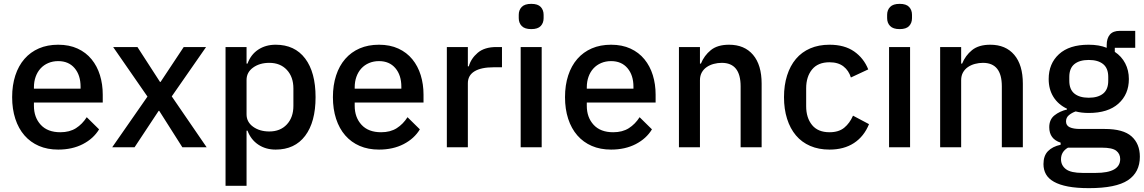

<svg xmlns="http://www.w3.org/2000/svg" viewBox="-20 -764 5936 996"><path d="M282 12Q226 12 182 -7Q138 -26 107 -61.5Q76 -97 59.5 -147.5Q43 -198 43 -260Q43 -322 59.5 -372.5Q76 -423 107 -458.5Q138 -494 182 -513Q226 -532 282 -532Q339 -532 382.5 -512Q426 -492 455 -456.5Q484 -421 498.5 -374Q513 -327 513 -273V-232H156V-215Q156 -155 191.5 -116.5Q227 -78 293 -78Q341 -78 374 -99Q407 -120 430 -156L494 -93Q465 -45 410 -16.5Q355 12 282 12ZM282 -447Q254 -447 230.5 -437Q207 -427 190.5 -409Q174 -391 165 -366Q156 -341 156 -311V-304H398V-314Q398 -374 367 -410.5Q336 -447 282 -447Z M562 0 745 -263 567 -520H693L810 -339H813L933 -520H1049L871 -264L1052 0H926L806 -189H803L678 0Z M1150 -520H1259V-434H1264Q1281 -481 1319.5 -506.5Q1358 -532 1410 -532Q1509 -532 1563 -460.5Q1617 -389 1617 -260Q1617 -131 1563 -59.5Q1509 12 1410 12Q1358 12 1319.5 -14Q1281 -40 1264 -86H1259V200H1150ZM1377 -82Q1434 -82 1468 -118.5Q1502 -155 1502 -215V-305Q1502 -365 1468 -401.5Q1434 -438 1377 -438Q1327 -438 1293 -413.5Q1259 -389 1259 -349V-171Q1259 -131 1293 -106.5Q1327 -82 1377 -82Z M1946 12Q1890 12 1846 -7Q1802 -26 1771 -61.5Q1740 -97 1723.5 -147.5Q1707 -198 1707 -260Q1707 -322 1723.5 -372.5Q1740 -423 1771 -458.5Q1802 -494 1846 -513Q1890 -532 1946 -532Q2003 -532 2046.5 -512Q2090 -492 2119 -456.5Q2148 -421 2162.5 -374Q2177 -327 2177 -273V-232H1820V-215Q1820 -155 1855.5 -116.5Q1891 -78 1957 -78Q2005 -78 2038 -99Q2071 -120 2094 -156L2158 -93Q2129 -45 2074 -16.5Q2019 12 1946 12ZM1946 -447Q1918 -447 1894.5 -437Q1871 -427 1854.5 -409Q1838 -391 1829 -366Q1820 -341 1820 -311V-304H2062V-314Q2062 -374 2031 -410.5Q2000 -447 1946 -447Z M2298 0V-520H2407V-420H2412Q2423 -460 2458 -490Q2493 -520 2555 -520H2584V-415H2541Q2476 -415 2441.5 -394Q2407 -373 2407 -332V0Z M2736 -613Q2702 -613 2686.5 -629Q2671 -645 2671 -670V-687Q2671 -712 2686.5 -728Q2702 -744 2736 -744Q2770 -744 2785 -728Q2800 -712 2800 -687V-670Q2800 -645 2785 -629Q2770 -613 2736 -613ZM2681 -520H2790V0H2681Z M3150 12Q3094 12 3050 -7Q3006 -26 2975 -61.5Q2944 -97 2927.5 -147.5Q2911 -198 2911 -260Q2911 -322 2927.5 -372.5Q2944 -423 2975 -458.5Q3006 -494 3050 -513Q3094 -532 3150 -532Q3207 -532 3250.5 -512Q3294 -492 3323 -456.5Q3352 -421 3366.5 -374Q3381 -327 3381 -273V-232H3024V-215Q3024 -155 3059.5 -116.5Q3095 -78 3161 -78Q3209 -78 3242 -99Q3275 -120 3298 -156L3362 -93Q3333 -45 3278 -16.5Q3223 12 3150 12ZM3150 -447Q3122 -447 3098.5 -437Q3075 -427 3058.5 -409Q3042 -391 3033 -366Q3024 -341 3024 -311V-304H3266V-314Q3266 -374 3235 -410.5Q3204 -447 3150 -447Z M3502 0V-520H3611V-434H3616Q3633 -476 3667.5 -504Q3702 -532 3762 -532Q3842 -532 3886.5 -479.5Q3931 -427 3931 -330V0H3822V-316Q3822 -438 3724 -438Q3703 -438 3682.5 -432.5Q3662 -427 3646 -416Q3630 -405 3620.5 -388Q3611 -371 3611 -348V0Z M4283 12Q4227 12 4183 -7Q4139 -26 4109 -61.5Q4079 -97 4063 -147.5Q4047 -198 4047 -260Q4047 -322 4063 -372.5Q4079 -423 4109 -458.5Q4139 -494 4183 -513Q4227 -532 4283 -532Q4361 -532 4411 -497Q4461 -462 4484 -404L4394 -362Q4383 -398 4355.5 -419.5Q4328 -441 4283 -441Q4223 -441 4192.5 -403.5Q4162 -366 4162 -306V-213Q4162 -153 4192.5 -115.5Q4223 -78 4283 -78Q4331 -78 4359.5 -101.5Q4388 -125 4405 -164L4488 -120Q4462 -56 4410 -22Q4358 12 4283 12Z M4647 -613Q4613 -613 4597.5 -629Q4582 -645 4582 -670V-687Q4582 -712 4597.5 -728Q4613 -744 4647 -744Q4681 -744 4696 -728Q4711 -712 4711 -687V-670Q4711 -645 4696 -629Q4681 -613 4647 -613ZM4592 -520H4701V0H4592Z M4857 0V-520H4966V-434H4971Q4988 -476 5022.5 -504Q5057 -532 5117 -532Q5197 -532 5241.5 -479.5Q5286 -427 5286 -330V0H5177V-316Q5177 -438 5079 -438Q5058 -438 5037.5 -432.5Q5017 -427 5001 -416Q4985 -405 4975.5 -388Q4966 -371 4966 -348V0Z M5893 49Q5893 130 5831 171Q5769 212 5629 212Q5565 212 5520.5 203.5Q5476 195 5447.5 179Q5419 163 5406 140Q5393 117 5393 87Q5393 44 5416.5 20Q5440 -4 5482 -13V-24Q5423 -43 5423 -104Q5423 -144 5450 -165.5Q5477 -187 5515 -196V-200Q5469 -222 5444.5 -261.5Q5420 -301 5420 -354Q5420 -434 5473.5 -483Q5527 -532 5627 -532Q5682 -532 5721 -516V-530Q5721 -565 5737.5 -584.5Q5754 -604 5789 -604H5869V-516H5763V-495Q5798 -472 5817 -435.5Q5836 -399 5836 -354Q5836 -275 5782 -226.5Q5728 -178 5628 -178Q5590 -178 5560 -186Q5540 -179 5525 -166.5Q5510 -154 5510 -134Q5510 -113 5529 -104Q5548 -95 5583 -95H5711Q5807 -95 5850 -56.5Q5893 -18 5893 49ZM5791 61Q5791 34 5770.5 18Q5750 2 5696 2H5520Q5484 23 5484 62Q5484 94 5509.5 113.5Q5535 133 5596 133H5664Q5791 133 5791 61ZM5628 -257Q5676 -257 5702.5 -278.5Q5729 -300 5729 -345V-365Q5729 -410 5702.5 -431.5Q5676 -453 5628 -453Q5580 -453 5553.5 -431.5Q5527 -410 5527 -365V-345Q5527 -300 5553.5 -278.5Q5580 -257 5628 -257Z"/></svg>

Font: IBM Plex Sans KR Medium
Style: Regular
Weight: 500
Designer: Mike Abbink; Paul van der Laan; Pieter van Rosmalen; Wujin Sim; Chorong Kim; Dohee Lee;
Foundry: Sandoll Inc.
Version: Version 1.001